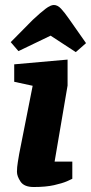

<svg xmlns="http://www.w3.org/2000/svg" viewBox="-20 -743 365 770"><path d="M115 7Q77 7 62.5 -14.5Q48 -36 48 -54Q48 -72 51.5 -93Q55 -114 57 -126L111 -399L37 -415V-485L251 -504V-400L199 -95H270V-26Q267 -24 248.5 -16Q230 -8 197 -0.5Q164 7 115 7ZM284 -534 183 -600 54 -538 23 -574 111 -663Q143 -693 163 -708Q183 -723 196 -723Q211 -723 225 -708Q239 -693 257 -667L325 -570Z"/></svg>

Font: Faustina Light ExtraBold
Style: Italic
Weight: 800
Italic angle: -8°
Version: Version 1.200